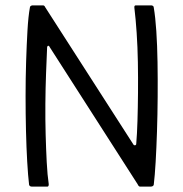

<svg xmlns="http://www.w3.org/2000/svg" viewBox="-20 -693 681 713"><path d="M475 -157Q477 -153 481.5 -153.5Q486 -154 486 -160Q489 -195 490.5 -244Q492 -293 492.5 -349Q493 -405 492 -462Q491 -519 487.5 -571Q484 -623 479 -664Q478 -673 484 -673H542Q545 -673 548 -671Q551 -669 551 -665Q557 -630 560.5 -577.5Q564 -525 565 -462Q566 -399 565.5 -333Q565 -267 563 -205Q561 -143 558 -91.5Q555 -40 551 -7Q550 -3 546.5 -1.5Q543 0 539 0H500Q495 0 491 -9L164 -519Q163 -523 159.5 -523Q156 -523 155 -518Q153 -473 151 -419.5Q149 -366 148.5 -308Q148 -250 149.5 -194.5Q151 -139 153.5 -91Q156 -43 161 -9Q161 0 156 0H99Q95 0 92 -1.5Q89 -3 88 -7Q84 -41 81 -93Q78 -145 76.5 -207.5Q75 -270 75 -336Q75 -402 77 -464.5Q79 -527 82 -579.5Q85 -632 91 -665Q91 -669 94.5 -671Q98 -673 100 -673H140Q145 -673 148 -666Z"/></svg>

Font: Glory
Style: Regular
Weight: 400
Designer: Robert Leuschke
Foundry: Robert Leuschke
Version: Version 1.011